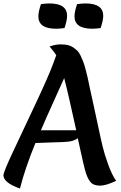

<svg xmlns="http://www.w3.org/2000/svg" viewBox="-40 -1063 705 1116"><path d="M412 -260Q389 -240 337 -238L166 -232Q105 -83 76 33Q-20 -1 -20 -44Q-20 -63 38 -186Q96 -309 169.5 -465.5Q243 -622 269 -693L287 -742Q279 -756 248 -793Q284 -805 310.5 -805Q337 -805 354.5 -801Q372 -797 385.5 -787.5Q399 -778 409.5 -768Q420 -758 429 -738.5Q438 -719 444 -703.5Q450 -688 457.5 -660Q465 -632 469.5 -611.5Q474 -591 481.5 -554.5Q489 -518 497 -484Q505 -450 525 -354.5Q545 -259 556.5 -211.5Q568 -164 589.5 -105Q611 -46 635 -12Q577 16 541 16Q505 16 488 -2.5Q471 -21 459 -58.5Q447 -96 412 -260ZM333 -609Q319 -577 271.5 -472.5Q224 -368 198 -306H403Q356 -522 333 -609ZM335 -900Q307 -896 286 -896Q183 -896 183 -968Q183 -994 198 -1039Q226 -1043 247 -1043Q350 -1043 350 -971Q350 -945 335 -900ZM545 -900Q517 -896 496 -896Q393 -896 393 -968Q393 -994 408 -1039Q436 -1043 457 -1043Q560 -1043 560 -971Q560 -945 545 -900Z"/></svg>

Font: Merienda One
Style: Regular
Weight: 400
Designer: Eduardo Rodriguez Tunni
Foundry: Eduardo Rodriguez Tunni
Version: Version 1.001